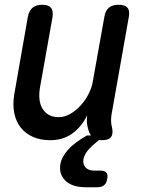

<svg xmlns="http://www.w3.org/2000/svg" viewBox="-20 -580 640 808"><path d="M403 138Q421 138 428 147Q435 156 431 173Q429 190 418.5 199Q408 208 390 208H341Q284 208 255.5 180.5Q227 153 234 111Q239 81 266 50.5Q293 20 346 -10H363Q354 -22 350 -41Q346 -54 345.5 -68Q345 -82 347 -95Q323 -46 284 -18Q245 10 192 10Q150 10 118.5 -4Q87 -18 67 -43.5Q47 -69 40 -104.5Q33 -140 40 -183L97 -508Q102 -535 117 -547.5Q132 -560 158 -560Q184 -560 194.5 -547.5Q205 -535 201 -508L148 -210Q144 -186 146 -164Q148 -142 157.5 -125Q167 -108 184 -97.5Q201 -87 227 -87Q253 -87 277 -101.5Q301 -116 320.5 -137.5Q340 -159 353 -185Q366 -211 370 -234L419 -508Q423 -535 438 -547.5Q453 -560 479.5 -560Q506 -560 516.5 -547.5Q527 -535 522 -508L449 -96Q447 -82 447.5 -68.5Q448 -55 452 -41Q457 -15 446.5 -2.5Q436 10 410 10Q403 10 397 9Q368 32 352 50Q334 72 331 91Q328 111 340 124.5Q352 138 376 138Z"/></svg>

Font: Maple Mono NL Medium
Style: Italic
Weight: 500
Italic angle: -10°
Monospace: yes
Designer: subframe7536
Version: Version 7.000